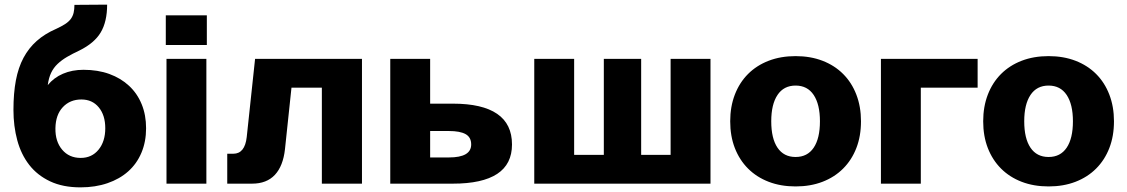

<svg xmlns="http://www.w3.org/2000/svg" viewBox="-20 -792 4860 828"><path d="M327 16Q251 16 196 -10Q141 -36 106 -81Q71 -126 54.5 -187Q38 -248 38 -318Q38 -390 48.5 -445.5Q59 -501 81.5 -543Q104 -585 138.5 -615.5Q173 -646 221 -667Q245 -678 260.5 -688Q276 -698 285 -710Q294 -722 297.5 -737Q301 -752 301 -771L442 -772Q442 -699 414.5 -652.5Q387 -606 322 -574Q292 -560 269 -546.5Q246 -533 228.5 -516.5Q211 -500 200.5 -478Q190 -456 186 -425Q212 -457 251.5 -474Q291 -491 340 -491Q402 -491 451.5 -473Q501 -455 536.5 -422Q572 -389 591 -342.5Q610 -296 610 -239Q610 -181 590 -133.5Q570 -86 533 -53Q496 -20 443.5 -2Q391 16 327 16ZM328 -111Q376 -111 405 -146.5Q434 -182 434 -239Q434 -295 406 -329Q378 -363 331 -363Q282 -363 251 -330Q220 -297 219 -239Q218 -182 248 -146.5Q278 -111 328 -111Z M698 0V-538H870V0ZM695 -598V-726H872V-598Z M960 0V-129H986Q1036 -129 1044 -201L1080 -538H1541V0H1368V-414H1237L1209 -149Q1201 -76 1165.5 -38Q1130 0 1067 0Z M1663 0V-538H1835V-345H1933Q2060 -345 2124 -301Q2188 -257 2188 -169Q2188 -84 2124 -42Q2060 0 1933 0ZM1835 -113H1916Q2012 -113 2012 -169Q2012 -200 1988 -213.5Q1964 -227 1916 -227H1835Z M2284 0V-538H2456V-124H2584V-538H2745V-124H2872V-538H3044V0Z M3411 12Q3347 12 3295 -8Q3243 -28 3206 -65Q3169 -102 3149 -153.5Q3129 -205 3129 -269Q3129 -332 3149 -384Q3169 -436 3206 -473Q3243 -510 3295 -530Q3347 -550 3411 -550Q3475 -550 3527 -530Q3579 -510 3616 -473Q3653 -436 3673 -384Q3693 -332 3693 -269Q3693 -205 3673 -153.5Q3653 -102 3616 -65Q3579 -28 3527 -8Q3475 12 3411 12ZM3411 -115Q3462 -115 3489 -155Q3516 -195 3516 -269Q3516 -342 3489 -382.5Q3462 -423 3411 -423Q3360 -423 3333 -382.5Q3306 -342 3306 -269Q3306 -195 3333 -155Q3360 -115 3411 -115Z M3779 0V-538H4196V-414H3951V0Z M4502 12Q4438 12 4386 -8Q4334 -28 4297 -65Q4260 -102 4240 -153.5Q4220 -205 4220 -269Q4220 -332 4240 -384Q4260 -436 4297 -473Q4334 -510 4386 -530Q4438 -550 4502 -550Q4566 -550 4618 -530Q4670 -510 4707 -473Q4744 -436 4764 -384Q4784 -332 4784 -269Q4784 -205 4764 -153.5Q4744 -102 4707 -65Q4670 -28 4618 -8Q4566 12 4502 12ZM4502 -115Q4553 -115 4580 -155Q4607 -195 4607 -269Q4607 -342 4580 -382.5Q4553 -423 4502 -423Q4451 -423 4424 -382.5Q4397 -342 4397 -269Q4397 -195 4424 -155Q4451 -115 4502 -115Z"/></svg>

Font: Geist ExtBd
Style: Regular
Weight: 400
Designer: Basement.studio, Andrés Briganti, Mateo Zaragoza
Foundry: Basement.studio, Vercel, Andrés Briganti, Guido Ferreyra, Mateo Zaragoza
Version: Version 1.401